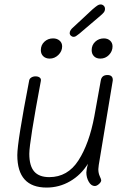

<svg xmlns="http://www.w3.org/2000/svg" viewBox="-20 -846 580 865"><path d="M425 -103Q423 -89 423 -84Q423 -66 429.5 -52Q436 -38 436 -34Q436 -26 426 -17Q416 -8 407 -8Q391 -8 380 -27Q369 -46 369 -69Q369 -74 371 -86L376 -108Q345 -58 296 -29.5Q247 -1 190 -1Q58 -1 58 -147Q58 -207 111 -481Q112 -491 120.5 -496.5Q129 -502 140 -502Q152 -502 159 -496.5Q166 -491 164 -481Q112 -204 112 -153Q112 -99 134 -73.5Q156 -48 202 -48Q285 -48 333.5 -123.5Q382 -199 405 -322L434 -483Q438 -508 464 -508Q477 -508 483 -501.5Q489 -495 488 -483ZM164 -620Q164 -643 180 -658Q196 -673 219 -673Q237 -673 248.5 -663Q260 -653 260 -637Q260 -615 243 -598.5Q226 -582 204 -582Q186 -582 175 -592.5Q164 -603 164 -620ZM393 -620Q393 -643 409 -658Q425 -673 448 -673Q465 -673 476 -663Q487 -653 487 -637Q487 -615 471 -598.5Q455 -582 432 -582Q414 -582 403.5 -592.5Q393 -603 393 -620ZM294 -697Q294 -710 311 -724L397 -804Q411 -816 418.5 -821Q426 -826 433 -826Q441 -826 447 -820.5Q453 -815 453 -806Q453 -797 447.5 -790Q442 -783 431 -774L337 -694Q327 -686 322 -683Q317 -680 311 -680Q305 -680 299.5 -685Q294 -690 294 -697Z"/></svg>

Font: Mali Light
Style: Italic
Weight: 300
Italic angle: -10°
Version: Version 1.000; ttfautohint (v1.6)